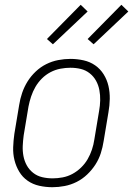

<svg xmlns="http://www.w3.org/2000/svg" viewBox="-20 -774 556 802"><path d="M199 8Q171 8 144 2Q117 -4 95.5 -19Q74 -34 60.5 -56.5Q47 -79 40.5 -105Q34 -131 35 -159Q36 -187 40 -215L60 -335Q64 -361 72.5 -386Q81 -411 95 -433.5Q109 -456 129 -475Q149 -494 173 -506Q197 -518 223 -523Q249 -528 274 -528Q302 -528 329 -522Q356 -516 377.5 -501Q399 -486 413 -463.5Q427 -441 433 -415Q439 -389 438.5 -361Q438 -333 433 -305L413 -185Q409 -159 401 -134Q393 -109 378.5 -86.5Q364 -64 344 -45Q324 -26 300 -14Q276 -2 250 3Q224 8 199 8ZM200 -29Q220 -29 241.5 -33Q263 -37 282.5 -47.5Q302 -58 318.5 -74Q335 -90 346 -109Q357 -128 364 -149Q371 -170 374 -191L394 -311Q398 -333 398.5 -355Q399 -377 395 -398Q391 -419 381 -437Q371 -455 354.5 -468Q338 -481 317.5 -486Q297 -491 274 -491Q254 -491 232.5 -487Q211 -483 191 -472.5Q171 -462 155 -446Q139 -430 128 -411Q117 -392 110 -371Q103 -350 99 -329L79 -209Q76 -187 75 -165Q74 -143 78 -122Q82 -101 92 -83Q102 -65 118.5 -52Q135 -39 156 -34Q177 -29 200 -29ZM371 -589 346 -611 487 -754 516 -726ZM201 -589 176 -611 317 -754 346 -726Z"/></svg>

Font: Iosevka Term Curly Extralight
Style: Italic
Weight: 200
Italic angle: -9°
Designer: Belleve Invis
Foundry: Belleve Invis
Version: Version 32.3.0